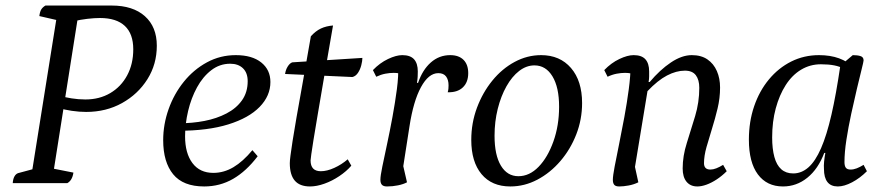

<svg xmlns="http://www.w3.org/2000/svg" viewBox="-20 -661 3191 693"><path d="M203 -314Q213 -310 238 -306Q263 -302 288 -302Q339 -302 378 -325Q417 -348 439 -389Q461 -430 461 -483Q461 -539 430.5 -567.5Q400 -596 341 -596Q321 -596 295 -593Q269 -590 245 -584L261 -598L172 -34L159 -55L245 -38Q241 -10 223 0H26Q27 -15 32 -24Q37 -33 45 -36L112 -54L95 -38L185 -602L196 -586L122 -603Q124 -619 129 -627Q134 -635 144 -641H383Q460 -641 503 -602.5Q546 -564 546 -496Q546 -429 512 -375Q478 -321 420.5 -289Q363 -257 291 -257Q266 -257 239 -261Q212 -265 194 -271Z M717 12Q641 12 605 -32Q569 -76 569 -155Q569 -212 588.5 -267Q608 -322 643.5 -366Q679 -410 727 -436Q775 -462 831 -462Q890 -462 923 -435.5Q956 -409 956 -365Q956 -315 917 -275Q878 -235 804 -212Q730 -189 624 -189L626 -216Q674 -216 718 -224.5Q762 -233 797.5 -251.5Q833 -270 853.5 -299Q874 -328 874 -368Q874 -398 857 -414.5Q840 -431 811 -431Q773 -431 742.5 -407.5Q712 -384 691 -345.5Q670 -307 659 -260.5Q648 -214 648 -169Q648 -108 674.5 -72.5Q701 -37 750 -37Q788 -37 822.5 -57.5Q857 -78 891 -119L910 -97Q869 -43 821.5 -15.5Q774 12 717 12Z M1099 12Q1062 12 1044 -9Q1026 -30 1026 -72Q1026 -81 1028.5 -100Q1031 -119 1036 -152Q1041 -185 1050 -236Q1059 -287 1072 -359.5Q1085 -432 1102 -530Q1119 -549 1138 -558Q1157 -567 1182 -569Q1163 -461 1149.5 -381Q1136 -301 1126.5 -246Q1117 -191 1111.5 -156Q1106 -121 1103.5 -103.5Q1101 -86 1101 -82Q1101 -43 1138 -43Q1160 -43 1186.5 -55Q1213 -67 1235 -86L1248 -63Q1231 -43 1205 -25.5Q1179 -8 1151 2Q1123 12 1099 12ZM1252 -383 1009 -394Q1011 -409 1018.5 -421Q1026 -433 1035 -436L1288 -452Q1288 -441 1284 -425.5Q1280 -410 1272 -398Q1264 -386 1252 -383Z M1377 12Q1364 12 1358.5 6Q1353 0 1353 -12Q1353 -26 1360 -60Q1367 -94 1377 -140.5Q1387 -187 1396.5 -238.5Q1406 -290 1412.5 -339Q1419 -388 1417 -426L1433 -392Q1432 -394 1422 -396Q1412 -398 1401 -398Q1387 -398 1371 -395Q1355 -392 1338 -384L1326 -408Q1351 -434 1380.5 -448Q1410 -462 1432 -462Q1461 -462 1474.5 -447Q1488 -432 1488 -403Q1488 -394 1487.5 -384Q1487 -374 1485 -362H1489Q1505 -409 1535 -435.5Q1565 -462 1605 -462Q1636 -462 1653 -445Q1670 -428 1670 -397Q1670 -364 1650.5 -345.5Q1631 -327 1596 -328Q1598 -335 1598.5 -341Q1599 -347 1599 -353Q1599 -373 1590 -385Q1581 -397 1562 -397Q1527 -397 1499.5 -346.5Q1472 -296 1458 -205L1432 -38L1429 -90L1449 -3Q1436 4 1416.5 8Q1397 12 1377 12Z M1822 12Q1755 12 1718 -32.5Q1681 -77 1681 -156Q1681 -217 1701.5 -272Q1722 -327 1757 -370Q1792 -413 1837.5 -437.5Q1883 -462 1933 -462Q2001 -462 2041 -415.5Q2081 -369 2081 -289Q2081 -230 2060 -176Q2039 -122 2002.5 -79.5Q1966 -37 1919.5 -12.5Q1873 12 1822 12ZM1851 -25Q1891 -25 1924 -59Q1957 -93 1977.5 -150.5Q1998 -208 1998 -276Q1998 -346 1974 -385.5Q1950 -425 1909 -425Q1880 -425 1854 -405Q1828 -385 1808 -349.5Q1788 -314 1776.5 -268Q1765 -222 1765 -171Q1765 -101 1788 -63Q1811 -25 1851 -25Z M2215 12Q2202 12 2197 6Q2192 0 2192 -12Q2192 -26 2198.5 -60Q2205 -94 2214.5 -140.5Q2224 -187 2233.5 -238.5Q2243 -290 2249.5 -339Q2256 -388 2256 -426L2268 -392Q2267 -394 2257 -396Q2247 -398 2236 -398Q2222 -398 2206 -395Q2190 -392 2173 -384L2161 -408Q2186 -434 2215.5 -448Q2245 -462 2267 -462Q2296 -462 2309.5 -447Q2323 -432 2323 -403Q2323 -395 2323 -385.5Q2323 -376 2321 -365H2325Q2362 -409 2401.5 -435.5Q2441 -462 2477 -462Q2511 -462 2533.5 -446.5Q2556 -431 2567.5 -404.5Q2579 -378 2579 -345Q2579 -307 2570 -269.5Q2561 -232 2550 -197Q2539 -162 2530 -130Q2521 -98 2521 -72Q2521 -49 2544 -49Q2554 -49 2565.5 -53.5Q2577 -58 2590 -66L2603 -43Q2586 -26 2567 -13.5Q2548 -1 2530 5.5Q2512 12 2497 12Q2472 12 2458 -5Q2444 -22 2444 -53Q2444 -98 2459 -145Q2474 -192 2489 -242Q2504 -292 2504 -344Q2504 -373 2491.5 -389.5Q2479 -406 2452 -406Q2421 -406 2387.5 -388.5Q2354 -371 2317 -332L2267 -29L2265 -90L2284 -3Q2268 5 2249 8.5Q2230 12 2215 12Z M2806 12Q2748 12 2715.5 -31.5Q2683 -75 2683 -157Q2683 -222 2702 -277.5Q2721 -333 2755.5 -374.5Q2790 -416 2836 -439Q2882 -462 2936 -462Q2977 -462 3008.5 -450.5Q3040 -439 3067 -414L3064 -386Q3052 -397 3025 -413Q2998 -429 2943 -429Q2904 -429 2871.5 -409.5Q2839 -390 2816 -354Q2793 -318 2780 -270Q2767 -222 2767 -165Q2767 -124 2775 -94.5Q2783 -65 2800 -50Q2817 -35 2843 -35Q2873 -35 2898 -57Q2923 -79 2943.5 -126Q2964 -173 2981 -247Q2998 -321 3013 -424L3058 -462Q3075 -462 3086 -458.5Q3097 -455 3097 -443Q3097 -439 3090 -411Q3083 -383 3073 -341Q3063 -299 3052.5 -250.5Q3042 -202 3035 -156.5Q3028 -111 3028 -76Q3028 -62 3033 -55.5Q3038 -49 3050 -49Q3061 -49 3072.5 -53.5Q3084 -58 3097 -66L3109 -43Q3084 -18 3055.5 -3Q3027 12 3004 12Q2979 12 2966.5 -4Q2954 -20 2954 -51Q2953 -63 2954.5 -78Q2956 -93 2959 -109H2955Q2933 -51 2894 -19.5Q2855 12 2806 12Z"/></svg>

Font: Petrona
Style: Italic
Weight: 400
Italic angle: -9°
Designer: Ringo R. Seeber
Foundry: Ringo R. Seeber
Version: Version 2.001; ttfautohint (v1.8.3)